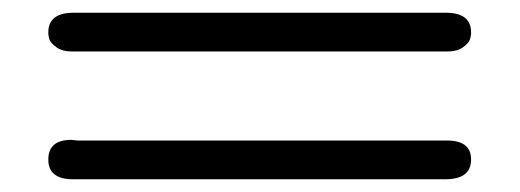

<svg xmlns="http://www.w3.org/2000/svg" viewBox="-20 -401 818 302"><path d="M92 -181Q94 -181 97 -180.5Q100 -180 102 -180H683Q721 -180 721 -150Q721 -119 680 -119H95Q56 -119 56 -150Q56 -181 92 -181ZM56 -350Q56 -381 96 -381H681Q721 -381 721 -350Q721 -344 719 -338.5Q717 -333 708 -326.5Q699 -320 684 -320H93Q78 -320 69 -326.5Q60 -333 58 -338.5Q56 -344 56 -350Z"/></svg>

Font: CMU Sans Serif
Style: Medium
Weight: 500
Version: Version 0.7.0